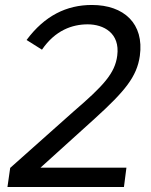

<svg xmlns="http://www.w3.org/2000/svg" viewBox="-20 -753 607 773"><path d="M10 0H479L489 -78H143L362 -276C483 -386 531 -444 543 -528C561 -658 479 -733 350 -733C248 -733 160 -690 87 -592L149 -553C202 -631 271 -655 333 -655C397 -655 464 -620 452 -529C443 -458 397 -408 276 -304L21 -77Z"/></svg>

Font: United Sans
Style: Italic
Weight: 400
Italic angle: -8°
Designer: Pablo Impallari, Rodrigo Fuenzalida (Modified by Dan O. Williams)
Version: Version 1.000;PS 001.000;hotconv 1.0.88;makeotf.lib2.5.64775